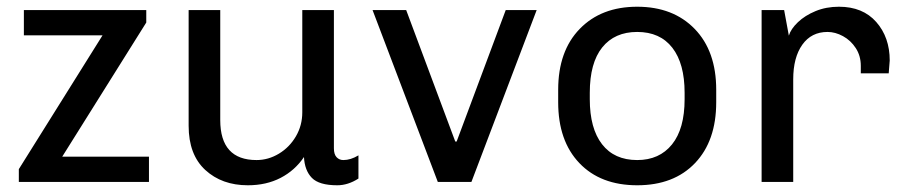

<svg xmlns="http://www.w3.org/2000/svg" viewBox="-20 -541 2692 571"><path d="M415 -474 165 -75H423V0H36V-38L285 -436H51V-511H415Z M973 -100Q973 -82 981 -73.5Q989 -65 1001 -65Q1023 -65 1046 -79V-10Q1015 10 983 10Q929 10 907.5 -12Q886 -34 884 -74Q857 -34 814.5 -12Q772 10 717 10Q640 10 590.5 -35.5Q541 -81 541 -167V-511H635V-184Q635 -65 743 -65Q778 -65 809.5 -84Q841 -103 860 -135.5Q879 -168 879 -207V-511H973Z M1382 0H1282L1088 -511H1188L1334 -120H1338L1484 -511H1576Z M2110 -274V-237Q2110 -122 2047 -56Q1984 10 1875 10Q1766 10 1703 -56Q1640 -122 1640 -237V-274Q1640 -389 1704 -455Q1768 -521 1875 -521Q1982 -521 2046 -455Q2110 -389 2110 -274ZM1734 -265V-246Q1734 -159 1770.5 -112Q1807 -65 1875 -65Q1941 -65 1978.5 -111.5Q2016 -158 2016 -246V-265Q2016 -352 1979.5 -399Q1943 -446 1875 -446Q1808 -446 1771 -400Q1734 -354 1734 -265Z M2626 -361 2623 -323H2540V-345Q2540 -375 2525 -398Q2510 -421 2487 -433.5Q2464 -446 2441 -446Q2393 -446 2366 -408Q2339 -370 2339 -305V0H2245V-511H2312L2326 -435Q2332 -455 2353 -475Q2374 -495 2405.5 -508Q2437 -521 2475 -521Q2546 -521 2586 -475.5Q2626 -430 2626 -361Z"/></svg>

Font: Chivo
Style: Regular
Weight: 400
Designer: Hector Gatti
Foundry: Omnibus-Type
Version: Version 1.006; ttfautohint (v1.4.1)